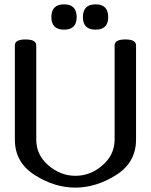

<svg xmlns="http://www.w3.org/2000/svg" viewBox="-20 -857 699 889"><path d="M422.9 -836.9Q481 -836.9 481 -777.8Q481 -719.7 422.9 -719.7Q363.8 -719.7 363.8 -777.8Q363.8 -836.9 422.9 -836.9ZM276.9 -836.9Q335 -836.9 335 -777.8Q335 -719.7 276.9 -719.7Q217.8 -719.7 217.8 -777.8Q217.8 -836.9 276.9 -836.9ZM328.6 11.7Q232.4 11.7 140.6 -46.6Q48.8 -105 48.8 -210.9V-647Q48.8 -674.3 98.1 -674.3Q147.9 -674.3 147.9 -647V-210.9Q147.9 -139.2 204.3 -91.1Q260.7 -43 329.6 -43Q398.9 -43 454.8 -91.8Q510.7 -140.6 510.7 -210.9V-647Q510.7 -674.3 560.5 -674.3Q609.9 -674.3 609.9 -647V-210.9Q609.9 -104.5 517.3 -46.4Q424.8 11.7 328.6 11.7Z"/></svg>

Font: Gayathri
Style: Bold
Weight: 700
Designer: Binoy Dominic <binoy.domenic@gmail.com>
Foundry: SMC
Version: Version 1.000